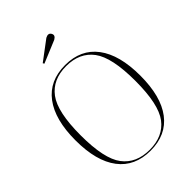

<svg xmlns="http://www.w3.org/2000/svg" viewBox="-271 -1060 1180 1180"><g transform="rotate(-45 319.5 -470.0)"><path d="M319.3 -739.3Q455.6 -739.3 528.1 -642.8Q600.6 -546.4 600.6 -366.2Q600.6 -186 528.1 -90.6Q455.6 4.9 319.3 4.9Q182.6 4.9 109.9 -90.6Q37.1 -186 37.1 -366.2Q37.1 -546.4 109.9 -642.8Q182.6 -739.3 319.3 -739.3ZM319.3 -730Q202.1 -730 141.8 -649.7Q81.5 -569.3 81.5 -365.7Q81.5 -162.1 141.8 -82.5Q202.1 -2.9 319.3 -2.9Q436 -2.9 496.1 -82.3Q556.2 -161.6 556.2 -365.2Q556.2 -568.8 496.1 -649.4Q436 -730 319.3 -730ZM381.8 -896 235.4 -835 230 -844.2 356.4 -939Q384.3 -954.1 396.7 -932.9Q409.2 -911.6 381.8 -896Z"/></g></svg>

Font: Tartlers End
Style: Regular
Weight: 200
Designer: Peter Wiegel
Foundry: Peter Wiegel
Version: Version 1.000 2013 initial release